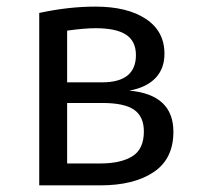

<svg xmlns="http://www.w3.org/2000/svg" viewBox="-20 -558 601 578"><path d="M369.1 -285.2Q502 -273.4 502 -161.1Q502 -79.6 442.4 -39.8Q382.8 0 282.2 0H98.1V-519Q186 -538.1 267.1 -538.1Q363.3 -538.1 419.2 -501Q475.1 -463.9 475.1 -396Q475.1 -351.1 447.8 -322.8Q420.4 -294.4 369.1 -285.2ZM268.1 -473.1Q234.4 -473.1 182.1 -465.8V-310.1H287.1Q389.2 -310.1 389.2 -392.1Q389.2 -434.1 359.4 -453.6Q329.6 -473.1 268.1 -473.1ZM282.2 -65.9Q343.3 -65.9 378.2 -87.4Q413.1 -108.9 413.1 -162.1Q413.1 -207 383.8 -227.5Q354.5 -248 288.1 -248H182.1V-65.9Z"/></svg>

Font: Fira Sans Book
Style: Regular
Weight: 350
Designer: Carrois Corporate & Edenspiekermann AG
Foundry: Carrois Corporate GbR & Edenspiekermann AG
Version: Version 4.203;PS 004.203;hotconv 1.0.88;makeotf.lib2.5.64775